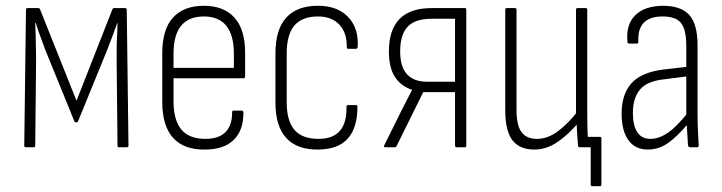

<svg xmlns="http://www.w3.org/2000/svg" viewBox="-20 -510 2502 665"><path d="M69 0Q64 0 64 -6L70 -476Q70 -482 75 -482H113Q117 -482 119 -477L245 -161L369 -477Q371 -482 375 -482H413Q419 -482 419 -476L425 -6Q425 0 419 0H391Q387 0 387 -6L384 -296Q384 -311 384 -335.5Q384 -360 385.5 -386Q387 -412 387 -430H386Q377 -404 367.5 -379.5Q358 -355 350 -334L250 -89Q249 -86 245 -86Q240 -86 238 -89L137 -337Q130 -357 121 -380.5Q112 -404 104 -430H102Q103 -413 103.5 -387.5Q104 -362 104.5 -338Q105 -314 105 -300L102 -6Q102 0 97 0Z M690 8Q617 9 579.5 -32.5Q542 -74 542 -157V-325Q542 -409 579.5 -449.5Q617 -490 686 -490Q755 -490 792 -449Q829 -408 829 -327V-245Q829 -239 824 -239H581V-160Q581 -94 608 -61.5Q635 -29 691 -29Q738 -29 761 -52.5Q784 -76 784 -120Q784 -127 788 -127H817Q821 -127 823 -122Q824 -59 789.5 -25.5Q755 8 690 8ZM581 -275H790V-324Q790 -388 764 -420.5Q738 -453 686 -453Q634 -453 607.5 -421Q581 -389 581 -324Z M1083 8Q1009 9 971.5 -32Q934 -73 934 -154V-325Q934 -408 971.5 -449Q1009 -490 1081 -490Q1126 -490 1157 -473Q1188 -456 1204.5 -425Q1221 -394 1219 -350Q1219 -341 1213 -341H1185Q1181 -341 1181 -348Q1182 -396 1155.5 -424.5Q1129 -453 1081 -453Q1027 -453 1000 -422Q973 -391 973 -324V-156Q973 -91 1000 -60Q1027 -29 1083 -29Q1133 -29 1157 -56.5Q1181 -84 1180 -139Q1180 -146 1185 -146H1213Q1218 -146 1218 -140Q1218 -68 1185 -30.5Q1152 7 1083 8Z M1314 0Q1308 0 1311 -7L1372 -130Q1381 -147 1389.5 -164Q1398 -181 1407 -198V-199Q1368 -212 1347.5 -244Q1327 -276 1327 -332Q1327 -407 1364 -444.5Q1401 -482 1475 -482H1591Q1595 -482 1595 -476V-6Q1595 0 1591 0H1562Q1556 0 1556 -6V-191H1446L1353 -3Q1351 0 1348 0ZM1459 -227H1556V-445H1475Q1417 -445 1391.5 -417Q1366 -389 1366 -332Q1366 -279 1389.5 -253Q1413 -227 1459 -227Z M2031 135Q2029 135 2027.5 133.5Q2026 132 2026 129V0H1987L2011 -36H2058Q2063 -36 2063 -31V129Q2063 135 2058 135ZM1831 8Q1780 8 1755 -24Q1730 -56 1730 -128V-476Q1730 -482 1735 -482H1764Q1769 -482 1769 -476V-130Q1769 -75 1786.5 -52Q1804 -29 1840 -29Q1877 -29 1912.5 -55.5Q1948 -82 1983 -127L1985 -87Q1948 -43 1910 -17.5Q1872 8 1831 8ZM1988 0Q1982 0 1982 -6Q1980 -29 1978.5 -54.5Q1977 -80 1977 -99L1975 -109V-476Q1975 -482 1980 -482H2009Q2014 -482 2014 -476V-115Q2014 -83 2015 -56Q2016 -29 2018 -6Q2018 0 2012 0Z M2369 0Q2365 0 2363 -6Q2362 -28 2360 -54Q2358 -80 2358 -99L2357 -109V-351Q2357 -407 2339 -430Q2321 -453 2275 -453Q2186 -453 2191 -365Q2191 -359 2186 -359H2159Q2153 -359 2153 -367Q2148 -425 2180 -457Q2212 -489 2275 -490Q2339 -490 2367.5 -458Q2396 -426 2396 -353V-114Q2396 -82 2397.5 -55Q2399 -28 2400 -6Q2400 0 2395 0ZM2224 8Q2180 8 2156.5 -24.5Q2133 -57 2133 -116Q2133 -183 2166.5 -221Q2200 -259 2276 -269L2364 -279V-246L2278 -235Q2221 -229 2196.5 -199.5Q2172 -170 2172 -119Q2172 -76 2187 -52.5Q2202 -29 2233 -29Q2262 -29 2293 -50Q2324 -71 2366 -124V-85Q2323 -34 2291.5 -13Q2260 8 2224 8Z"/></svg>

Font: Sofia Sans Condensed ExtraLight
Style: Regular
Weight: 250
Version: Version 4.100